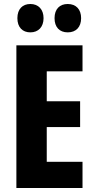

<svg xmlns="http://www.w3.org/2000/svg" viewBox="-20 -941 474 961"><path d="M67 -850C67 -804 93 -779 132 -779C172 -779 198 -806 198 -850C198 -894 172 -921 132 -921C93 -921 67 -896 67 -850ZM253 -850C253 -805 278 -779 319 -779C361 -779 386 -806 386 -850C386 -894 361 -921 319 -921C279 -921 253 -896 253 -850ZM393 0V-131H214V-305H381V-434H214V-584H393V-714H62V0Z"/></svg>

Font: Noto Sans Lao UI ExtCond ExtBd
Style: Regular
Weight: 800
Width: 2
Designer: Monotype Design Team
Foundry: Monotype Imaging Inc.
Version: Version 2.000